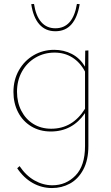

<svg xmlns="http://www.w3.org/2000/svg" viewBox="-20 -662 560 971"><path d="M138 -641 152 -642Q161 -582 188.5 -550.5Q216 -519 260 -519Q349 -519 369 -642L383 -641Q372 -574 341.5 -539Q311 -504 260 -504Q210 -504 179 -539Q148 -574 138 -641ZM427 -407V76Q427 148 401 196Q375 244 333.5 266.5Q292 289 243 289Q191 289 145.5 263.5Q100 238 67 189L79 178Q111 226 154.5 250.5Q198 275 245 275Q314 275 362 225.5Q410 176 410 77V-90Q346 3 237 3Q181 3 138 -23Q95 -49 71.5 -94.5Q48 -140 48 -197Q48 -258 75.5 -306.5Q103 -355 150 -382.5Q197 -410 254 -410Q303 -410 343.5 -389Q384 -368 410 -325L411 -406ZM410 -112V-300Q385 -347 345.5 -371.5Q306 -396 256 -396Q203 -396 159.5 -370.5Q116 -345 91 -300Q66 -255 66 -198Q66 -144 88 -101.5Q110 -59 149 -35Q188 -11 239 -11Q347 -11 410 -112Z"/></svg>

Font: Ysabeau Infant Thin
Style: Regular
Weight: 200
Designer: Christian Thalmann (Catharsis Fonts)
Version: Version 0.003